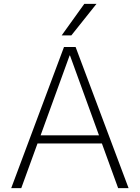

<svg xmlns="http://www.w3.org/2000/svg" viewBox="-20 -973 723 993"><path d="M416 -953H479L349 -790H299ZM38 0 311 -730H371L645 0H591L507 -231H174L90 0ZM190 -273H492L342 -686H340Z"/></svg>

Font: M PLUS 1p Light
Style: Regular
Weight: 300
Version: Version 1.061